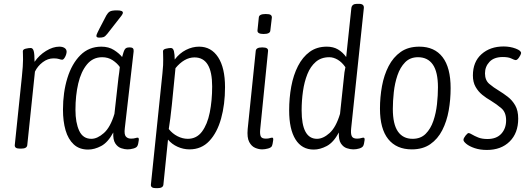

<svg xmlns="http://www.w3.org/2000/svg" viewBox="-20 -772 2771 1000"><path d="M83 2Q55 2 57 -17L94 -373Q97 -401 98.5 -424.5Q100 -448 100 -462Q100 -479 99.5 -489Q99 -499 99 -505Q99 -515 114 -518.5Q129 -522 140 -522Q151 -522 155.5 -506.5Q160 -491 160 -450Q184 -485 220 -507Q256 -529 289 -529Q306 -529 316.5 -522Q327 -515 327 -502Q326 -488 318.5 -474.5Q311 -461 304 -461Q297 -461 287.5 -464.5Q278 -468 259 -468Q229 -468 202.5 -448Q176 -428 162 -399L122 -16Q120 2 91 2Z M439 7Q393 7 364 -20Q335 -47 321.5 -93.5Q308 -140 308 -201Q308 -291 331 -365.5Q354 -440 398.5 -484.5Q443 -529 508 -529Q546 -529 573.5 -511.5Q601 -494 616 -475Q624 -506 630.5 -515.5Q637 -525 652 -525H656Q669 -525 673 -519.5Q677 -514 676 -504L630 -104Q626 -72 635.5 -61Q645 -50 662 -50Q676 -50 684 -52.5Q692 -55 697 -55Q704 -55 703 -43Q702 -35 700 -25Q698 -15 695 -11Q691 -3 675 1.5Q659 6 644 6Q630 6 611.5 0Q593 -6 580.5 -25Q568 -44 570 -82Q542 -30 507 -11.5Q472 7 439 7ZM456 -49Q487 -49 521 -79Q555 -109 576 -179L597 -367Q599 -380 601 -395.5Q603 -411 604 -423Q590 -443 566.5 -458.5Q543 -474 512 -474Q464 -474 433 -436.5Q402 -399 387.5 -337Q373 -275 373 -200Q373 -133 392.5 -91Q412 -49 456 -49ZM497 -576Q482 -576 482 -585Q482 -590 487.5 -601.5Q493 -613 497 -621L534 -692Q542 -706 552 -712Q562 -718 589 -718Q620 -718 620 -706Q620 -700 612.5 -690Q605 -680 589 -660L539 -596Q528 -582 519.5 -579Q511 -576 497 -576Z M792 208Q764 208 766 189L826 -390Q829 -418 829.5 -432.5Q830 -447 830 -462Q830 -479 829.5 -489Q829 -499 829 -505Q829 -515 844.5 -518.5Q860 -522 870 -522Q882 -522 886 -505Q890 -488 890 -462Q915 -495 948.5 -512Q982 -529 1017 -529Q1080 -529 1116 -474Q1152 -419 1152 -318Q1152 -228 1131.5 -154.5Q1111 -81 1070 -37.5Q1029 6 967 6Q935 6 905 -7.5Q875 -21 855 -45L831 190Q829 208 800 208ZM958 -49Q1004 -49 1032 -86.5Q1060 -124 1072.5 -186Q1085 -248 1085 -322Q1085 -473 993 -473Q966 -473 941 -458.5Q916 -444 894 -417L875 -225Q871 -187 867 -155.5Q863 -124 859 -100Q878 -76 904.5 -62.5Q931 -49 958 -49Z M1345 6Q1328 6 1309 -2Q1290 -10 1278 -32.5Q1266 -55 1270 -100L1312 -507Q1314 -525 1344 -525H1348Q1379 -525 1376 -505L1335 -96Q1333 -72 1338.5 -61Q1344 -50 1364 -50Q1378 -50 1385 -52.5Q1392 -55 1398 -55Q1404 -55 1403 -43Q1402 -34 1400 -24.5Q1398 -15 1396 -11Q1392 -3 1376 1.5Q1360 6 1345 6ZM1353 -595Q1320 -595 1321 -613L1328 -681Q1329 -699 1364 -699Q1383 -699 1389.5 -694.5Q1396 -690 1396 -681L1388 -613Q1387 -595 1353 -595Z M1614 7Q1552 7 1519 -46Q1486 -99 1486 -197Q1486 -262 1497 -321.5Q1508 -381 1532 -428Q1556 -475 1593 -502Q1630 -529 1682 -529Q1716 -529 1740.5 -514.5Q1765 -500 1783 -475L1810 -730Q1813 -752 1839 -752H1850Q1877 -752 1875 -730L1809 -104Q1806 -76 1812 -63Q1818 -50 1839 -50Q1852 -50 1860 -52.5Q1868 -55 1873 -55Q1880 -55 1879 -43Q1878 -35 1876 -25Q1874 -15 1871 -11Q1866 -3 1851 1.5Q1836 6 1820 6Q1805 6 1786.5 0Q1768 -6 1755.5 -25Q1743 -44 1745 -82Q1717 -30 1682 -11.5Q1647 7 1614 7ZM1631 -49Q1663 -49 1696.5 -79Q1730 -109 1751 -179L1771 -367Q1772 -381 1774 -395Q1776 -409 1779 -422Q1761 -448 1739 -461Q1717 -474 1695 -474Q1653 -474 1625 -450Q1597 -426 1581 -386Q1565 -346 1558 -297Q1551 -248 1551 -197Q1551 -49 1631 -49Z M2125 6Q2045 6 2002 -47.5Q1959 -101 1959 -206Q1959 -266 1969.5 -323.5Q1980 -381 2004 -427.5Q2028 -474 2067 -501.5Q2106 -529 2164 -529Q2243 -529 2285 -474.5Q2327 -420 2327 -313Q2327 -253 2317 -196.5Q2307 -140 2283.5 -94Q2260 -48 2221 -21Q2182 6 2125 6ZM2129 -49Q2171 -49 2197 -75Q2223 -101 2237 -142Q2251 -183 2256 -229.5Q2261 -276 2261 -317Q2261 -397 2234.5 -435.5Q2208 -474 2157 -474Q2116 -474 2090 -447.5Q2064 -421 2050 -379.5Q2036 -338 2031 -291.5Q2026 -245 2026 -205Q2026 -125 2052.5 -87Q2079 -49 2129 -49Z M2516 9Q2480 9 2452 -0.5Q2424 -10 2408.5 -23Q2393 -36 2394 -44Q2394 -52 2404.5 -65.5Q2415 -79 2421 -79Q2426 -79 2438.5 -71.5Q2451 -64 2470.5 -56Q2490 -48 2519 -48Q2566 -48 2591 -75.5Q2616 -103 2616 -145Q2616 -187 2591.5 -208Q2567 -229 2536 -248Q2513 -261 2492 -278Q2471 -295 2457 -319.5Q2443 -344 2443 -379Q2443 -450 2488 -490Q2533 -530 2603 -530Q2637 -530 2666 -519Q2695 -508 2694 -495Q2693 -487 2683.5 -473Q2674 -459 2666 -459Q2660 -459 2644 -467Q2628 -475 2599 -475Q2553 -475 2529.5 -450Q2506 -425 2506 -390Q2506 -354 2528.5 -335Q2551 -316 2578 -300Q2601 -286 2624.5 -268Q2648 -250 2663.5 -223Q2679 -196 2679 -154Q2679 -79 2634.5 -35Q2590 9 2516 9Z"/></svg>

Font: Asap Condensed Condensed Light
Style: Italic
Weight: 300
Width: 3
Italic angle: -6°
Designer: Pablo Cosgaya
Foundry: Omnibus-Type
Version: Version 3.001; ttfautohint (v1.8.4.7-5d5b)